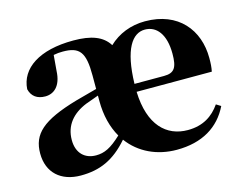

<svg xmlns="http://www.w3.org/2000/svg" viewBox="-84 -694 1065 841"><g transform="rotate(-15 448.0 -273.0)"><path d="M622 17C738 17 817 -32 859 -118L838 -131C806 -85 761 -54 691 -54C595 -54 522 -121 517 -274H858C862 -293 863 -310 863 -335C863 -462 783 -563 632 -563C567 -563 510 -540 467 -499C439 -544 388 -563 307 -563C152 -563 63 -502 57 -409C65 -375 90 -358 126 -358C164 -358 199 -384 202 -453L208 -524C223 -527 236 -528 250 -528C326 -528 349 -499 349 -394V-332L253 -306C91 -259 39 -210 39 -122C39 -35 97 17 187 17C273 17 339 -11 405 -87C455 -19 534 17 622 17ZM517 -310C521 -467 565 -528 622 -528C674 -528 712 -484 712 -395C712 -333 699 -310 651 -310ZM390 -110C342 -65 312 -51 274 -51C224 -51 188 -83 188 -143C188 -210 227 -255 291 -281L349 -302V-278C349 -211 364 -155 390 -110Z"/></g></svg>

Font: Source Han Serif KR Heavy
Style: Regular
Weight: 900
Designer: Ryoko NISHIZUKA 西塚涼子 (kana & ideographs); Frank Grießhammer (Latin, Greek & Cyrillic); Wenlong ZHANG 张文龙 (bopomofo); San
Foundry: Adobe
Version: Version 2.001;hotconv 1.1.0;makeotfexe 2.6.0